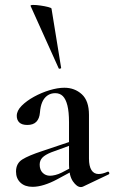

<svg xmlns="http://www.w3.org/2000/svg" viewBox="-20 -751 464 779"><path d="M317 6Q313 8 308 8Q292 8 276 -15Q260 -38 260 -82V-255Q260 -297 253.5 -323Q247 -349 235 -361Q223 -373 204 -373Q186 -373 172.5 -363.5Q159 -354 151.5 -337Q144 -320 142 -294Q140 -270 127.5 -257Q115 -244 91 -244Q69 -244 58.5 -254Q48 -264 48 -281Q48 -302 68 -322Q88 -342 118 -358.5Q148 -375 181 -385Q214 -395 241 -395Q283 -395 312 -368.5Q341 -342 341 -285V-108Q341 -77 351 -61Q361 -45 380 -45Q396 -45 416 -54Q421 -56 423 -50.5Q425 -45 420 -43ZM112 7Q81 7 63 -10Q45 -27 45 -55Q45 -88 70.5 -104Q96 -120 151 -138L270 -178L273 -164L188 -133Q163 -123 152 -111.5Q141 -100 141 -83Q141 -62 153 -50Q165 -38 183 -38Q192 -38 204.5 -41Q217 -44 231 -51L296 -85L298 -70L211 -23Q185 -9 159.5 -1Q134 7 112 7ZM104 -727Q103 -731 115 -731Q127 -731 144.5 -728.5Q162 -726 175.5 -722.5Q189 -719 189 -716L228 -476Q229 -474 224 -472.5Q219 -471 218 -474Z"/></svg>

Font: Cormorant SemiBold
Style: Regular
Weight: 600
Designer: Christian Thalmann (Catharsis Fonts)
Foundry: Catharsis Fonts
Version: Version 4.000